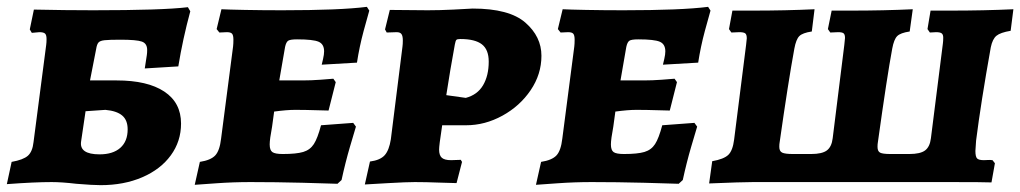

<svg xmlns="http://www.w3.org/2000/svg" viewBox="-22 -532 2981 561"><path d="M201 5Q159 0 129 0Q79 0 -2 6L12 -59Q46 -65 59.5 -77Q73 -89 76 -117L113 -401Q114 -408 114 -418Q114 -430 109.5 -434Q105 -438 93 -438L71 -436L65 -446L77 -504Q169 -502 250 -502Q454 -502 527 -511L534 -499Q512 -418 499 -338L401 -332L407 -371Q408 -377 408 -386Q408 -405 392.5 -410.5Q377 -416 330 -416Q297 -416 283.5 -414.5Q270 -413 265.5 -407.5Q261 -402 259 -389L241 -297H319Q409 -297 458 -264.5Q507 -232 507 -171Q507 -119 477 -78Q447 -37 393.5 -14Q340 9 272 9Q249 9 201 5ZM351 -154Q351 -181 335 -194.5Q319 -208 286 -211L228 -207L215 -119Q209 -81 269 -81Q308 -81 329.5 -100Q351 -119 351 -154Z M804 -82Q844 -82 864 -88Q884 -94 895 -111Q906 -128 916 -166L1010 -173L1018 -162Q1014 -149 1000.5 -103Q987 -57 976 -6L964 5Q941 4 862 2Q783 0 710 0Q660 0 610.5 3.5Q561 7 547 8L562 -59Q594 -64 607 -78Q620 -92 624 -127L659 -396Q660 -404 660 -416Q660 -429 656 -433.5Q652 -438 641 -438L619 -437L611 -447L625 -505Q643 -504 694 -503Q745 -502 802 -502Q972 -502 1050 -512L1057 -501Q1053 -488 1040.5 -441.5Q1028 -395 1021 -349L918 -343Q919 -347 922 -360Q925 -373 925 -382Q925 -403 909 -410Q893 -417 846 -417Q826 -417 820 -413Q814 -409 811 -395L794 -297H862Q887 -297 914 -299Q941 -301 952 -302L959 -292L938 -209Q928 -209 899.5 -210Q871 -211 840 -211Q816 -211 779 -206L773 -162Q766 -125 766 -110Q766 -93 774 -87.5Q782 -82 804 -82Z M1228 -502Q1263 -502 1303 -504Q1343 -506 1359 -507Q1466 -507 1513 -466Q1560 -425 1560 -369Q1560 -315 1528.5 -268.5Q1497 -222 1446 -194Q1395 -166 1340 -166H1270L1263 -117Q1261 -101 1261 -95Q1261 -78 1269 -71Q1277 -64 1296 -64L1325 -65Q1325 -63 1326 -62Q1327 -61 1328 -59L1312 3Q1297 3 1260 1.5Q1223 0 1190 0Q1166 0 1113.5 3Q1061 6 1044 7L1059 -60Q1089 -64 1102 -78.5Q1115 -93 1120 -125L1154 -396Q1155 -403 1155 -414Q1155 -427 1151 -432.5Q1147 -438 1137 -438L1108 -437L1103 -446L1117 -503ZM1406 -352Q1406 -387 1386 -402.5Q1366 -418 1323 -418Q1314 -418 1311.5 -415.5Q1309 -413 1307 -402Q1293 -326 1282 -254L1339 -246Q1373 -255 1389.5 -283Q1406 -311 1406 -352Z M1801 -82Q1841 -82 1861 -88Q1881 -94 1892 -111Q1903 -128 1913 -166L2007 -173L2015 -162Q2011 -149 1997.5 -103Q1984 -57 1973 -6L1961 5Q1938 4 1859 2Q1780 0 1707 0Q1657 0 1607.5 3.5Q1558 7 1544 8L1559 -59Q1591 -64 1604 -78Q1617 -92 1621 -127L1656 -396Q1657 -404 1657 -416Q1657 -429 1653 -433.5Q1649 -438 1638 -438L1616 -437L1608 -447L1622 -505Q1640 -504 1691 -503Q1742 -502 1799 -502Q1969 -502 2047 -512L2054 -501Q2050 -488 2037.5 -441.5Q2025 -395 2018 -349L1915 -343Q1916 -347 1919 -360Q1922 -373 1922 -382Q1922 -403 1906 -410Q1890 -417 1843 -417Q1823 -417 1817 -413Q1811 -409 1808 -395L1791 -297H1859Q1884 -297 1911 -299Q1938 -301 1949 -302L1956 -292L1935 -209Q1925 -209 1896.5 -210Q1868 -211 1837 -211Q1813 -211 1776 -206L1770 -162Q1763 -125 1763 -110Q1763 -93 1771 -87.5Q1779 -82 1801 -82Z M2059 -61Q2093 -67 2106 -79.5Q2119 -92 2123 -124L2158 -401Q2160 -417 2160 -420Q2160 -431 2155.5 -434.5Q2151 -438 2138 -438L2115 -437L2108 -447L2118 -501H2175Q2275 -501 2358 -505L2350 -440Q2323 -436 2313.5 -426.5Q2304 -417 2299 -390Q2281 -292 2256 -116Q2255 -111 2255 -103Q2255 -90 2263.5 -86Q2272 -82 2295 -82H2348Q2380 -82 2394 -92.5Q2408 -103 2411 -128L2445 -401L2447 -421Q2447 -431 2443 -434.5Q2439 -438 2427 -438L2404 -437L2397 -447L2408 -501H2463Q2562 -501 2645 -505L2636 -440Q2609 -436 2599.5 -426.5Q2590 -417 2585 -390Q2570 -310 2543 -116Q2542 -111 2542 -103Q2542 -90 2549.5 -86Q2557 -82 2580 -82H2635Q2667 -82 2681 -92.5Q2695 -103 2698 -128L2733 -405Q2734 -412 2734 -422Q2734 -431 2729.5 -434.5Q2725 -438 2713 -438L2695 -437L2688 -447L2697 -501H2753Q2855 -501 2939 -505L2931 -442Q2901 -437 2889.5 -427.5Q2878 -418 2873 -394Q2844 -232 2830 -121L2828 -91Q2828 -74 2833 -69Q2838 -64 2853 -64Q2858 -64 2864.5 -64.5Q2871 -65 2878 -64L2885 -55L2875 1Q2852 0 2756 0H2178L2130 1L2050 4Z"/></svg>

Font: Alegreya SC ExtraBold
Style: Italic
Weight: 800
Italic angle: -7°
Designer: Juan Pablo del Peral
Foundry: Huerta Tipografica
Version: Version 2.007; ttfautohint (v1.6)